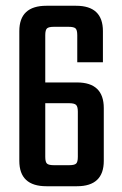

<svg xmlns="http://www.w3.org/2000/svg" viewBox="-20 -646 422 666"><path d="M137 -360H247Q340 -360 340 -271V-88Q340 0 247 0H141Q47 0 47 -88V-538Q47 -626 141 -626H244Q337 -626 337 -538V-430H248V-524Q248 -542 242 -547.5Q236 -553 218 -553H167Q149 -553 143 -547.5Q137 -542 137 -524ZM250 -102V-259Q250 -276 244 -282Q238 -288 220 -288H137V-102Q137 -84 143 -78.5Q149 -73 167 -73H220Q238 -73 244 -78.5Q250 -84 250 -102Z"/></svg>

Font: Teko Regular
Style: Regular
Weight: 400
Designer: Manushi Parikh, Jonny Pinhorn
Foundry: Indian Type Foundry
Version: Version 1.105;PS 1.0;hotconv 1.0.78;makeotf.lib2.5.61930; tt